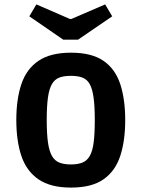

<svg xmlns="http://www.w3.org/2000/svg" viewBox="-20 -838 642 871"><path d="M302 13Q209 13 154.5 -24.5Q100 -62 77 -130.5Q54 -199 54 -294Q54 -388 77 -456.5Q100 -525 154.5 -562Q209 -599 302 -599Q396 -599 449.5 -562Q503 -525 525.5 -456.5Q548 -388 548 -293Q548 -199 525.5 -130.5Q503 -62 449.5 -24.5Q396 13 302 13ZM302 -92Q333 -92 354 -100.5Q375 -109 387.5 -131Q400 -153 405 -192.5Q410 -232 410 -294Q410 -356 404.5 -395.5Q399 -435 387 -456.5Q375 -478 354 -486Q333 -494 302 -494Q270 -494 249 -486Q228 -478 215.5 -456.5Q203 -435 197.5 -395.5Q192 -356 192 -294Q192 -232 197.5 -192.5Q203 -153 215.5 -131Q228 -109 249 -100.5Q270 -92 302 -92ZM267 -658 113 -764 145 -818 297 -752H304L457 -818L489 -764L334 -658Z"/></svg>

Font: Ruda ExtraBold
Style: Regular
Weight: 800
Designer: Mariela Monsalve and Angelina Sanchez
Foundry: Mariela Monsalve and Angelina Sanchez
Version: Version 2.000